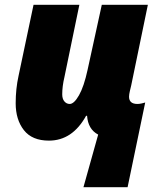

<svg xmlns="http://www.w3.org/2000/svg" viewBox="-20 -573 662 796"><path d="M387 -15Q345 -37 341 -93H337Q280 10 183 10Q113 10 79 -33.5Q45 -77 45 -145Q45 -205 57 -259L119 -553H309L247 -253Q238 -215 238 -182Q238 -163 247 -152.5Q256 -142 269 -142Q287 -142 307.5 -178Q328 -214 343 -283L402 -553H593L524 -219Q522 -211 518.5 -196Q515 -181 515 -172Q515 -142 550 -142Q557 -142 566.5 -144Q576 -146 582 -148L509 203H326Z"/></svg>

Font: Noto Sans Display Black
Style: Italic
Weight: 900
Italic angle: -12°
Designer: Monotype Design team
Foundry: Monotype Imaging Inc.
Version: Version 1.000